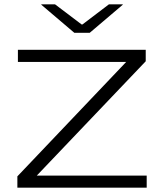

<svg xmlns="http://www.w3.org/2000/svg" viewBox="-20 -870 760 890"><path d="M660 -56V0H60.5V-52.5L565 -583H63V-639H655.5V-586L150.5 -56ZM324.5 -718 171.5 -848V-850H235L358.5 -756.5H362L485 -850H549V-848L396 -718Z"/></svg>

Font: Anek Latin Expanded Light
Style: Regular
Weight: 300
Width: 7
Designer: Yesha Goshar
Foundry: Ek Type
Version: Version 1.003